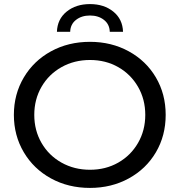

<svg xmlns="http://www.w3.org/2000/svg" viewBox="-20 -913 880 941"><path d="M48 -350Q48 -451 96.5 -533Q145 -615 230 -661.5Q315 -708 421 -708Q526 -708 611 -661.5Q696 -615 744 -533.5Q792 -452 792 -350Q792 -248 744 -166.5Q696 -85 611 -38.5Q526 8 421 8Q315 8 230 -38.5Q145 -85 96.5 -167Q48 -249 48 -350ZM692 -350Q692 -426 656.5 -487.5Q621 -549 559.5 -584Q498 -619 421 -619Q344 -619 281.5 -584Q219 -549 183.5 -487.5Q148 -426 148 -350Q148 -274 183.5 -212.5Q219 -151 281.5 -116Q344 -81 421 -81Q498 -81 559.5 -116Q621 -151 656.5 -212.5Q692 -274 692 -350ZM421 -893Q490 -893 535.5 -856Q581 -819 583 -757H518Q517 -794 489.5 -815.5Q462 -837 421 -837Q380 -837 352.5 -815.5Q325 -794 324 -757H259Q261 -819 306.5 -856Q352 -893 421 -893Z"/></svg>

Font: APTA Sans Medium
Style: Bold
Weight: 500
Version: Version 7.200